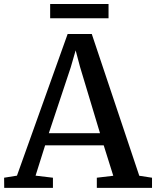

<svg xmlns="http://www.w3.org/2000/svg" viewBox="-29 -914 760 934"><path d="M53.5 -59.5 300 -748.5H417.5L648.5 -59L710.5 -49.5V0H442V-49.5L522 -59L475.5 -207H190.5L144 -59.5L228.5 -49.5V0H-8.5L-9 -49.5ZM457.5 -266 360.5 -588 339 -669 315 -586 208.5 -266ZM499 -894.5V-825H215V-894.5Z"/></svg>

Font: Merriweather 24pt Medium
Style: Regular
Weight: 500
Designer: Eben Sorkin
Foundry: Eben Sorkin
Version: Version 2.100